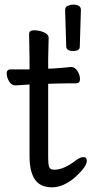

<svg xmlns="http://www.w3.org/2000/svg" viewBox="-20 -781 400 825"><path d="M322.8 -580.1Q322.8 -562 294.2 -562Q265.6 -562 264.6 -580.1L259.8 -737.8Q259.8 -751 271.2 -756.1Q282.7 -761.2 293.9 -761.2Q327.6 -761.2 327.6 -738.8V-737.8ZM189 -617.2 187 -527.8V-485.8L209 -486.8Q244.6 -488.8 284.7 -493.2H285.6Q301.8 -493.2 312.7 -476.1Q323.7 -459 323.7 -440.9Q323.7 -422.9 306.6 -422.9H267.6Q239.7 -422.9 219.7 -421.9L187 -420.9V-107.9Q187 -69.8 192.4 -60.8Q197.8 -51.8 213.9 -51.8Q253.9 -51.8 305.7 -91.8Q324.7 -106 338.9 -106Q353 -106 353 -89.8Q353 -65.9 305.7 -22Q253.9 23.9 203.4 23.9Q152.8 23.9 129.9 -10Q106.9 -43.9 106.9 -109.9V-418Q99.6 -418 46.9 -414.1H45.9Q29.8 -414.1 19.3 -431.2Q8.8 -448.2 8.8 -465.6Q8.8 -482.9 25.9 -482.9H106.9V-527.8L105 -634.8Q105 -650.9 126.5 -650.9Q147.9 -650.9 168.5 -642.3Q189 -633.8 189 -617.2Z"/></svg>

Font: LXGW WenKai GB Screen
Style: Regular
Weight: 400
Designer: LXGW / Fontworks Inc.
Foundry: LXGW / Fontworks Inc.
Version: Version 1.321;February 19, 2024;FontCreator 14.0.0.2901 64-b